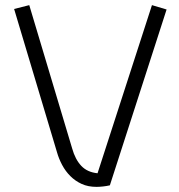

<svg xmlns="http://www.w3.org/2000/svg" viewBox="-20 -714 699 748"><path d="M408 8Q395 11 381 12.5Q367 14 356 14Q323 14 298 2.5Q273 -9 254 -28Q235 -47 222 -71.5Q209 -96 202 -121L35 -679L94 -694L261 -136Q273 -93 296.5 -68Q320 -43 360 -39L572 -694L629 -677L408 8Z"/></svg>

Font: Snippet
Style: Regular
Weight: 400
Designer: Gesine Todt
Foundry: Gesine Todt
Version: Version 1.000